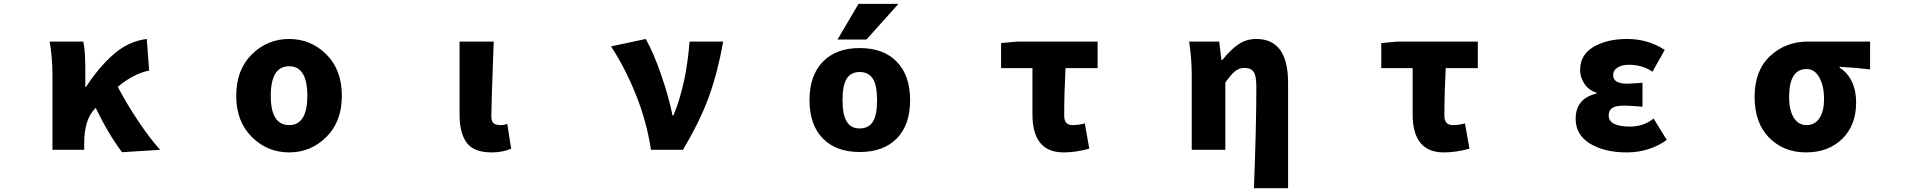

<svg xmlns="http://www.w3.org/2000/svg" viewBox="-20 -788 10040 1010"><path d="M822.3 0 622.1 12.7Q550.8 -81.1 483.4 -220.7L481.4 -218.8Q422.9 -160.2 422.9 -35.2V0H255.9V-391.6Q255.9 -486.3 241.2 -569.3H418Q428.7 -524.4 428.7 -426.8V-331.1H432.6Q503.9 -439.5 581.1 -505.4Q658.2 -571.3 752 -583L764.6 -417Q680.7 -399.4 599.6 -331.1Q644.5 -245.1 706.1 -152.8Q767.6 -60.5 822.3 0Z M1222.7 -284.2Q1222.7 -420.9 1304.7 -502Q1386.7 -583 1501 -583Q1615.2 -583 1696.8 -502Q1778.3 -420.9 1778.3 -284.2Q1778.3 -148.4 1696.8 -67.4Q1615.2 13.7 1501 13.7Q1386.7 13.7 1304.7 -67.4Q1222.7 -148.4 1222.7 -284.2ZM1501 -129.9Q1596.7 -129.9 1596.7 -284.2Q1596.7 -439.5 1501 -439.5Q1404.3 -439.5 1404.3 -284.2Q1404.3 -129.9 1501 -129.9Z M2566.4 13.7Q2472.7 13.7 2435.1 -37.1Q2397.5 -87.9 2397.5 -184.6V-569.3H2577.1Q2564.5 -229.5 2564.5 -177.7Q2564.5 -150.4 2576.2 -140.1Q2587.9 -129.9 2613.3 -129.9Q2633.8 -129.9 2648.4 -136.7L2668.9 -5.9Q2623 13.7 2566.4 13.7Z M3572.3 0H3404.3Q3381.8 -149.4 3324.7 -291Q3267.6 -432.6 3194.3 -543.9L3377 -583Q3418 -510.7 3459 -391.6Q3500 -272.5 3517.6 -180.7H3522.5Q3589.8 -341.8 3607.4 -569.3H3784.2Q3755.9 -409.2 3709.5 -280.3Q3663.1 -151.4 3572.3 0Z M4435.5 -146.5Q4457 -112.3 4502.4 -112.3Q4547.9 -112.3 4570.8 -146.5Q4593.8 -180.7 4593.8 -260.7Q4593.8 -340.8 4570.8 -375Q4547.9 -409.2 4502.4 -409.2Q4457 -409.2 4434.6 -375Q4412.1 -340.8 4412.1 -260.7Q4412.1 -180.7 4435.5 -146.5ZM4698.2 -60.5Q4627.9 11.7 4502.9 11.7Q4377.9 11.7 4308.1 -60.1Q4238.3 -131.8 4238.3 -261.2Q4238.3 -390.6 4308.1 -462.9Q4377.9 -535.2 4502.9 -535.2Q4627.9 -535.2 4697.8 -462.9Q4767.6 -390.6 4767.6 -261.2Q4767.6 -131.8 4698.2 -60.5ZM4706.1 -767.6 4538.1 -580.1H4385.7L4496.1 -767.6Z M5575.2 13.7Q5411.1 13.7 5411.1 -186.5V-429.7H5246.1V-561.5L5331.1 -569.3H5753.9V-429.7H5585Q5578.1 -296.9 5578.1 -179.7Q5578.1 -129.9 5622.1 -129.9Q5652.3 -129.9 5686.5 -138.7L5710 -5.9Q5638.7 13.7 5575.2 13.7Z M6755.9 202.1H6576.2Q6588.9 -126 6588.9 -330.1Q6588.9 -387.7 6575.2 -409.2Q6561.5 -430.7 6525.4 -430.7Q6498 -430.7 6475.6 -412.1Q6453.1 -393.6 6425.8 -353.5V0H6249V-391.6Q6249 -480.5 6235.4 -569.3H6393.6L6405.3 -472.7H6410.2Q6452.1 -525.4 6493.7 -554.2Q6535.2 -583 6588.9 -583Q6755.9 -583 6755.9 -351.6Z M7575.2 13.7Q7411.1 13.7 7411.1 -186.5V-429.7H7246.1V-561.5L7331.1 -569.3H7753.9V-429.7H7585Q7578.1 -296.9 7578.1 -179.7Q7578.1 -129.9 7622.1 -129.9Q7652.3 -129.9 7686.5 -138.7L7710 -5.9Q7638.7 13.7 7575.2 13.7Z M8537.1 13.7Q8420.9 13.7 8344.7 -32.2Q8268.6 -78.1 8268.6 -163.1Q8268.6 -269.5 8377.9 -295.9V-300.8Q8336.9 -313.5 8314.5 -347.7Q8292 -381.8 8292 -418.9Q8292 -500 8362.8 -541.5Q8433.6 -583 8539.1 -583Q8649.4 -583 8737.3 -525.4L8672.9 -411.1Q8618.2 -447.3 8549.8 -447.3Q8511.7 -447.3 8488.8 -432.6Q8465.8 -418 8465.8 -393.6Q8465.8 -347.7 8539.1 -347.7Q8554.7 -347.7 8620.1 -352.5V-226.6Q8609.4 -227.5 8588.9 -229Q8568.4 -230.5 8551.8 -231.4Q8535.2 -232.4 8521.5 -232.4Q8480.5 -232.4 8461.4 -220.2Q8442.4 -208 8442.4 -180.7Q8442.4 -122.1 8555.7 -122.1Q8624 -122.1 8678.7 -164.1L8748 -51.8Q8656.2 13.7 8537.1 13.7Z M9210 -278.3Q9210 -418 9292 -493.7Q9374 -569.3 9489.3 -569.3H9817.4V-422.9Q9724.6 -433.6 9657.2 -436.5V-431.6Q9698.2 -407.2 9721.2 -359.4Q9744.1 -311.5 9744.1 -249Q9744.1 -128.9 9670.9 -57.6Q9597.7 13.7 9480.5 13.7Q9363.3 13.7 9286.6 -63.5Q9210 -140.6 9210 -278.3ZM9575.2 -267.6Q9575.2 -335 9550.8 -379.9Q9526.4 -424.8 9483.4 -424.8Q9391.6 -424.8 9391.6 -278.3Q9391.6 -208 9416 -168.9Q9440.4 -129.9 9483.4 -129.9Q9526.4 -129.9 9550.8 -166Q9575.2 -202.1 9575.2 -267.6Z"/></svg>

Font: Gen Shin Gothic Monospace Heavy
Style: Bold
Weight: 800
Designer: [Source Han Sans]
Ryoko NISHIZUKA  (kana & ideographs); Paul D. Hunt (Latin, Greek & Cyrillic); Wenlong ZHANG  (bopomofo
Version: Version 1.002.20150607